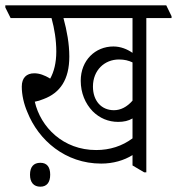

<svg xmlns="http://www.w3.org/2000/svg" viewBox="-48 -643 666 723"><path d="M333 -27C378 -27 419 -39 451 -59V-20L495 6H503V-575H598V-582L578 -623H-28V-615L-8 -575H146C157 -535 164 -492 164 -449C164 -406 155 -372 141 -347C120 -360 100 -367 81 -367C52 -367 34 -350 34 -317C34 -285 42 -251 55 -221C97 -115 198 -27 333 -27ZM397 -184C418 -184 436 -188 451 -197V-122C412 -93 366 -78 314 -78C190 -78 105 -164 83 -260C94 -262 104 -265 116 -270C178 -293 213 -343 213 -430C213 -478 204 -527 191 -575H451V-444C431 -458 406 -468 379 -468C311 -468 256 -416 256 -339C256 -293 273 -253 301 -224C327 -198 360 -184 397 -184ZM302 -317C302 -378 345 -419 400 -419C421 -419 436 -415 451 -408V-264C430 -240 406 -228 381 -228C334 -228 302 -263 302 -317ZM104 60C128 60 141 44 141 15C141 -14 129 -30 104 -30C78 -30 65 -14 65 15C65 44 79 60 104 60Z"/></svg>

Font: Noto Serif Devanagari ExtraCondensed Light
Style: Regular
Weight: 300
Width: 2
Designer: Universal Thirst, Indian Type Foundry and the Monotype Design Team
Foundry: Monotype Imaging Inc.
Version: Version 2.004